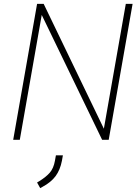

<svg xmlns="http://www.w3.org/2000/svg" viewBox="-20 -720 716 989"><path d="M171 -700H205L515 -57L628 -700H663L540 0H506L195 -643L82 0H48ZM171 220 181 214Q217 192 236.5 169.5Q256 147 263 108L268 80H304L299 108Q290 155 266.5 187Q243 219 198 243L187 249Z"/></svg>

Font: Bai Jamjuree ExtraLight
Style: Italic
Weight: 275
Italic angle: -10°
Version: Version 1.000; ttfautohint (v1.6)